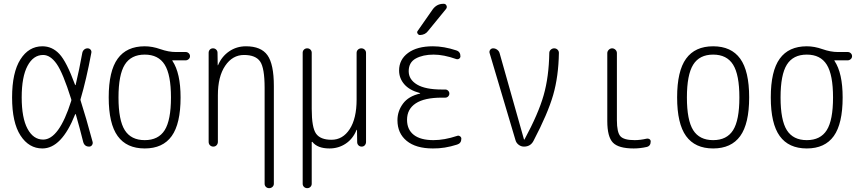

<svg xmlns="http://www.w3.org/2000/svg" viewBox="-20 -775 4540 1015"><path d="M208 -484.4Q156.2 -484.4 125.5 -426.8Q94.7 -369.1 94.7 -260.3Q94.7 -151.4 125.5 -94.2Q156.2 -37.1 208 -37.1Q292 -37.1 356.4 -241.2Q358.4 -246.1 356.4 -251Q312.5 -390.6 279.3 -437.5Q246.1 -484.4 208 -484.4ZM204.1 9.8Q132.8 9.8 88.4 -58.6Q43.9 -127 43.9 -259.8Q43.9 -391.6 87.9 -460.9Q131.8 -530.3 204.1 -530.3Q255.9 -530.3 293.9 -489.7Q332 -449.2 377 -326.2Q377 -325.2 378.4 -325.2Q379.9 -325.2 379.9 -326.2Q399.4 -408.2 415 -495.1Q417 -505.9 424.8 -512.7Q432.6 -519.5 442.9 -519.5Q453.1 -519.5 459 -512.2Q464.8 -504.9 462.9 -496.1Q436.5 -354.5 406.2 -252Q404.3 -248 406.2 -243.2Q434.6 -155.3 469.7 -24.4Q471.7 -15.6 466.3 -7.8Q460.9 0 451.2 0Q426.8 0 419.9 -24.4Q402.3 -95.7 380.9 -169.9Q380.9 -171.9 379.4 -171.9Q377.9 -171.9 377 -169.9Q305.7 9.8 204.1 9.8Z M850.6 -433.1Q817.4 -486.3 745.1 -486.3Q672.9 -486.3 639.6 -433.1Q606.4 -379.9 606.4 -259.8Q606.4 -139.6 639.6 -86.9Q672.9 -34.2 745.1 -34.2Q817.4 -34.2 850.6 -86.9Q883.8 -139.6 883.8 -259.8Q883.8 -379.9 850.6 -433.1ZM745.1 -530.3Q785.2 -530.3 828.1 -515.1Q871.1 -500 909.2 -500H961.9Q970.7 -500 977.5 -493.7Q984.4 -487.3 984.4 -478Q984.4 -468.8 977.5 -462.4Q970.7 -456.1 961.9 -456.1H891.6Q890.6 -456.1 890.6 -455.1Q890.6 -454.1 891.1 -454.1Q891.6 -454.1 891.6 -453.1Q934.6 -388.7 934.6 -259.8Q934.6 -121.1 887.7 -55.7Q840.8 9.8 745.1 9.8Q649.4 9.8 602.1 -55.7Q554.7 -121.1 554.7 -260.3Q554.7 -399.4 602.1 -464.8Q649.4 -530.3 745.1 -530.3Z M1107.4 0Q1097.7 0 1090.3 -6.8Q1083 -13.7 1083 -25.4V-496.1Q1083 -505.9 1089.4 -512.7Q1095.7 -519.5 1106 -519.5Q1116.2 -519.5 1123 -512.7Q1129.9 -505.9 1129.9 -496.1L1130.9 -430.7Q1130.9 -429.7 1131.8 -429.7Q1132.8 -429.7 1132.8 -430.7Q1152.3 -476.6 1191.4 -503.4Q1230.5 -530.3 1280.3 -530.3Q1360.4 -530.3 1394 -482.9Q1427.7 -435.5 1427.7 -320.3V196.3Q1427.7 206.1 1420.4 212.9Q1413.1 219.7 1402.8 219.7Q1392.6 219.7 1385.7 212.9Q1378.9 206.1 1378.9 196.3V-310.5Q1378.9 -416 1355 -450.2Q1331.1 -484.4 1270 -484.4Q1209 -484.4 1170.4 -427.2Q1131.8 -370.1 1131.8 -271.5V-25.4Q1131.8 -14.6 1125 -7.3Q1118.2 0 1107.4 0Z M1580.1 196.3V-496.1Q1580.1 -505.9 1586.9 -512.7Q1593.8 -519.5 1604 -519.5Q1614.3 -519.5 1621.1 -512.7Q1627.9 -505.9 1627.9 -496.1V-199.2Q1627.9 -100.6 1650.9 -68.4Q1673.8 -36.1 1732.4 -36.1Q1792 -36.1 1828.6 -92.3Q1865.2 -148.4 1865.2 -249V-495.1Q1865.2 -505.9 1872.6 -512.7Q1879.9 -519.5 1890.1 -519.5Q1900.4 -519.5 1907.7 -512.7Q1915 -505.9 1915 -495.1V-24.4Q1915 -14.6 1908.7 -7.3Q1902.3 0 1892.1 0Q1881.8 0 1875 -6.8Q1868.2 -13.7 1868.2 -24.4L1867.2 -87.9Q1867.2 -88.9 1866.2 -88.9Q1864.3 -88.9 1864.3 -86.9Q1845.7 -41 1807.6 -15.6Q1769.5 9.8 1721.7 9.8Q1658.2 9.8 1630.9 -25.4Q1628.9 -25.4 1627.9 -24.4V196.3Q1627.9 206.1 1621.1 212.9Q1614.3 219.7 1604 219.7Q1593.8 219.7 1586.9 212.9Q1580.1 206.1 1580.1 196.3Z M2200.2 -280.3Q2201.2 -280.3 2201.2 -281.2Q2201.2 -283.2 2199.2 -283.2Q2144.5 -297.9 2117.2 -329.6Q2089.8 -361.3 2089.8 -402.3Q2089.8 -460 2137.2 -495.1Q2184.6 -530.3 2268.6 -530.3Q2326.2 -530.3 2391.6 -508.8Q2414.1 -502 2414.1 -477.5Q2414.1 -469.7 2407.2 -464.8Q2400.4 -460 2391.6 -462.9Q2325.2 -486.3 2272.5 -486.3Q2215.8 -486.3 2178.2 -465.8Q2140.6 -445.3 2140.6 -398.4Q2140.6 -354.5 2184.6 -328.1Q2228.5 -301.8 2315.4 -301.8H2334Q2342.8 -301.8 2349.1 -295.4Q2355.5 -289.1 2355.5 -280.3Q2355.5 -271.5 2349.1 -265.1Q2342.8 -258.8 2334 -258.8H2315.4Q2223.6 -258.8 2177.7 -228.5Q2131.8 -198.2 2131.8 -141.6Q2131.8 -89.8 2167.5 -62Q2203.1 -34.2 2271.5 -34.2Q2329.1 -34.2 2396.5 -56.6Q2404.3 -59.6 2411.6 -54.7Q2418.9 -49.8 2418.9 -42Q2418.9 -17.6 2396.5 -10.7Q2330.1 10.7 2268.6 9.8Q2178.7 9.8 2129.9 -30.3Q2081.1 -70.3 2081.1 -139.6Q2081.1 -187.5 2110.4 -227.1Q2139.6 -266.6 2200.2 -280.3ZM2324.2 -754.9H2326.2Q2335.9 -754.9 2340.3 -745.6Q2344.7 -736.3 2337.9 -727.5L2242.2 -610.4Q2227.5 -590.8 2200.2 -589.8Q2192.4 -589.8 2187.5 -597.7Q2182.6 -605.5 2188.5 -612.3L2267.6 -725.6Q2289.1 -754.9 2324.2 -754.9Z M2705.1 -34.2 2568.4 -494.1Q2565.4 -503.9 2571.3 -511.7Q2577.1 -519.5 2586.9 -519.5Q2598.6 -519.5 2608.4 -512.2Q2618.2 -504.9 2621.1 -494.1L2750 -38.1Q2750 -37.1 2751 -37.1Q2752.9 -37.1 2752.9 -38.1Q2826.2 -173.8 2854 -271.5Q2881.8 -369.1 2883.8 -495.1Q2883.8 -504.9 2891.6 -512.2Q2899.4 -519.5 2909.7 -519.5Q2919.9 -519.5 2927.2 -512.7Q2934.6 -505.9 2934.6 -495.1Q2932.6 -371.1 2904.3 -272.9Q2876 -174.8 2800.8 -31.2Q2785.2 0 2750 0Q2734.4 0 2721.7 -9.8Q2709 -19.5 2705.1 -34.2Z M3330.1 9.8Q3250 9.8 3220.2 -21Q3190.4 -51.8 3190.4 -134.8V-494.1Q3190.4 -503.9 3198.2 -511.7Q3206.1 -519.5 3215.8 -519.5Q3225.6 -519.5 3233.4 -512.2Q3241.2 -504.9 3241.2 -494.1V-139.6Q3241.2 -75.2 3259.8 -54.7Q3278.3 -34.2 3335 -34.2Q3364.3 -34.2 3398.4 -42Q3406.2 -43.9 3413.1 -39.6Q3419.9 -35.2 3419.9 -27.3Q3419.9 -2.9 3398.4 2Q3363.3 9.8 3330.1 9.8Z M3855.5 -433.1Q3822.3 -486.3 3750 -486.3Q3677.7 -486.3 3644.5 -433.1Q3611.3 -379.9 3611.3 -259.8Q3611.3 -139.6 3644.5 -86.9Q3677.7 -34.2 3750 -34.2Q3822.3 -34.2 3855.5 -86.9Q3888.7 -139.6 3888.7 -259.8Q3888.7 -379.9 3855.5 -433.1ZM3893.1 -55.7Q3845.7 9.8 3750 9.8Q3654.3 9.8 3606.9 -55.7Q3559.6 -121.1 3559.6 -260.3Q3559.6 -399.4 3606.9 -464.8Q3654.3 -530.3 3750 -530.3Q3845.7 -530.3 3893.1 -464.8Q3940.4 -399.4 3940.4 -260.3Q3940.4 -121.1 3893.1 -55.7Z M4350.6 -433.1Q4317.4 -486.3 4245.1 -486.3Q4172.9 -486.3 4139.6 -433.1Q4106.4 -379.9 4106.4 -259.8Q4106.4 -139.6 4139.6 -86.9Q4172.9 -34.2 4245.1 -34.2Q4317.4 -34.2 4350.6 -86.9Q4383.8 -139.6 4383.8 -259.8Q4383.8 -379.9 4350.6 -433.1ZM4245.1 -530.3Q4285.2 -530.3 4328.1 -515.1Q4371.1 -500 4409.2 -500H4461.9Q4470.7 -500 4477.5 -493.7Q4484.4 -487.3 4484.4 -478Q4484.4 -468.8 4477.5 -462.4Q4470.7 -456.1 4461.9 -456.1H4391.6Q4390.6 -456.1 4390.6 -455.1Q4390.6 -454.1 4391.1 -454.1Q4391.6 -454.1 4391.6 -453.1Q4434.6 -388.7 4434.6 -259.8Q4434.6 -121.1 4387.7 -55.7Q4340.8 9.8 4245.1 9.8Q4149.4 9.8 4102.1 -55.7Q4054.7 -121.1 4054.7 -260.3Q4054.7 -399.4 4102.1 -464.8Q4149.4 -530.3 4245.1 -530.3Z"/></svg>

Font: Rounded-L Mgen+ 1m light
Style: Regular
Weight: 200
Designer: [Source Han Sans]
Ryoko NISHIZUKA  (kana & ideographs); Paul D. Hunt (Latin, Greek & Cyrillic); Wenlong ZHANG  (bopomofo
Version: Version 1.059.20150602